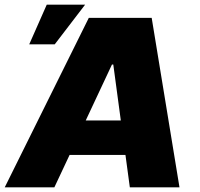

<svg xmlns="http://www.w3.org/2000/svg" viewBox="-43 -804 858 824"><path d="M190.3 0H-22.7L338.1 -727.3H608L727.3 0H514.2L495.4 -139.2H255.7ZM324.9 -286.9H475.5L443.2 -527H437.5ZM82.4 -613.6 157.7 -784.1H322.4L191.8 -613.6Z"/></svg>

Font: Inter UI Black
Style: Italic
Weight: 900
Italic angle: -9.39999°
Designer: Rasmus Andersson
Foundry: rsms
Version: 3.2;8d6f07862